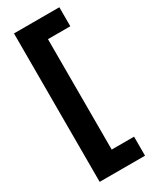

<svg xmlns="http://www.w3.org/2000/svg" viewBox="-227 -804 798 997"><g transform="rotate(-30 172.0 -305.0)"><path d="M52 140V-750H324V-636H190V26H324V140Z"/></g></svg>

Font: Tektur SemiBold
Style: Regular
Weight: 600
Designer: Adam Jagosz
Foundry: Adam Jagosz
Version: Version 1.005;gftools[0.9.30]